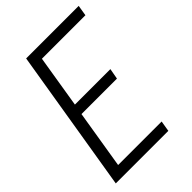

<svg xmlns="http://www.w3.org/2000/svg" viewBox="-215 -832 930 930"><g transform="rotate(-45 250.0 -367.5)"><path d="M18 0 139 -735H499L490 -680H192L148 -410H391L381 -355H138L89 -55H387L378 0Z"/></g></svg>

Font: Iosevka Curly Light
Style: Italic
Weight: 300
Italic angle: -9°
Monospace: yes
Designer: Belleve Invis
Foundry: Belleve Invis
Version: Version 22.1.2; ttfautohint (v1.8.4)